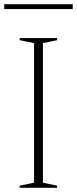

<svg xmlns="http://www.w3.org/2000/svg" viewBox="-20 -888 364 908"><path d="M250 -708V-698L183 -684V-24L250 -10V0H73V-10L141 -24V-684L73 -698V-708ZM0 -845V-868H324V-845Z"/></svg>

Font: Kalnia ExtraLight
Style: Regular
Weight: 250
Designer: Frida Medrano
Foundry: Frida Medrano
Version: Version 1.105